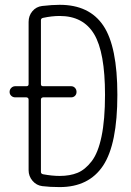

<svg xmlns="http://www.w3.org/2000/svg" viewBox="-20 -760 540 790"><path d="M148.4 -349.6V-52.7Q148.4 -44.9 157.2 -43Q194.3 -36.1 225.6 -36.1Q267.6 -36.1 298.8 -48.8Q330.1 -61.5 356.9 -96.2Q383.8 -130.9 397.9 -199.2Q412.1 -267.6 412.1 -370.1Q412.1 -544.9 367.2 -619.6Q322.3 -694.3 225.6 -694.3Q193.4 -694.3 157.2 -686.5Q148.4 -684.6 148.4 -676.8V-414.1Q148.4 -405.3 157.2 -405.3H272.5Q282.2 -405.3 288.6 -398.4Q294.9 -391.6 294.9 -381.8Q294.9 -372.1 288.6 -365.7Q282.2 -359.4 272.5 -359.4H157.2Q148.4 -358.4 148.4 -349.6ZM43 -359.4Q33.2 -359.4 26.4 -365.7Q19.5 -372.1 19.5 -381.8Q19.5 -391.6 26.4 -398.4Q33.2 -405.3 43 -405.3H88.9Q97.7 -405.3 97.7 -414.1V-669.9Q97.7 -695.3 113.3 -713.9Q128.9 -732.4 153.3 -735.4Q195.3 -740.2 225.6 -740.2Q347.7 -740.2 405.3 -654.3Q462.9 -568.4 462.9 -370.1Q462.9 -167 404.3 -78.6Q345.7 9.8 225.6 9.8Q185.5 9.8 154.3 5.9Q129.9 2.9 113.8 -16.1Q97.7 -35.2 97.7 -59.6V-349.6Q97.7 -358.4 88.9 -359.4Z"/></svg>

Font: Rounded-X Mgen+ 1m light
Style: Regular
Weight: 200
Designer: [Source Han Sans]
Ryoko NISHIZUKA  (kana & ideographs); Paul D. Hunt (Latin, Greek & Cyrillic); Wenlong ZHANG  (bopomofo
Version: Version 1.059.20150602